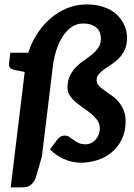

<svg xmlns="http://www.w3.org/2000/svg" viewBox="-20 -713 595 850"><path d="M363.8 -693.4Q397 -693.4 423.3 -686.5Q449.7 -679.7 469.5 -668.5Q489.3 -657.2 503.2 -642.3Q517.1 -627.4 525.9 -611.1Q534.7 -594.7 538.6 -577.9Q542.5 -561 542.5 -545.9Q542.5 -515.1 532.5 -493.4Q522.5 -471.7 507.6 -456.1Q492.7 -440.4 475.1 -429Q457.5 -417.5 442.6 -407Q427.7 -396.5 417.7 -385Q407.7 -373.5 407.7 -358.4Q407.7 -344.7 417.2 -334.2Q426.8 -323.7 440.9 -313.5Q455.1 -303.2 471.9 -292Q488.8 -280.8 502.9 -264.9Q517.1 -249 526.6 -227.5Q536.1 -206.1 536.1 -175.8Q536.1 -130.9 519.5 -96.7Q502.9 -62.5 475.3 -39.3Q447.8 -16.1 412.1 -4.4Q376.5 7.3 338.4 7.3Q297.9 7.3 261.7 -9.5Q225.6 -26.4 201.2 -51.8L234.9 -96.7Q240.7 -104 248.5 -108.4Q256.3 -112.8 267.6 -112.8Q278.3 -112.8 286.9 -106.7Q295.4 -100.6 305.4 -93.5Q315.4 -86.4 327.9 -80.3Q340.3 -74.2 358.9 -74.2Q371.6 -74.2 383.1 -79.6Q394.5 -85 403.1 -94.5Q411.6 -104 416.7 -116.9Q421.9 -129.9 421.9 -145Q421.9 -164.1 411.4 -179.4Q400.9 -194.8 384.8 -208.3Q368.7 -221.7 350.3 -234.4Q332 -247.1 315.9 -260.5Q299.8 -273.9 289.3 -289.3Q278.8 -304.7 278.8 -324.2Q278.8 -356 289.8 -378.2Q300.8 -400.4 317.1 -416.7Q333.5 -433.1 352.8 -446Q372.1 -459 388.4 -472.7Q404.8 -486.3 415.8 -502.7Q426.8 -519 426.8 -542.5Q426.8 -555.7 422.4 -567.9Q418 -580.1 408.4 -589.1Q398.9 -598.1 384 -603.5Q369.1 -608.9 348.1 -608.9Q319.3 -608.9 296.4 -592.8Q273.4 -576.7 256.6 -550Q239.7 -523.4 229 -489.3Q218.3 -455.1 213.9 -418.9L165.5 -20.5L140.6 66.4Q133.8 89.8 119.1 103.3Q104.5 116.7 77.1 116.7H27.3L89.4 -394.5L46.4 -402.8Q32.7 -405.3 25.6 -411.9Q18.6 -418.5 20 -431.6L25.4 -479.5H105Q118.2 -521.5 142.6 -560.3Q167 -599.1 200.2 -628.7Q233.4 -658.2 274.9 -675.8Q316.4 -693.4 363.8 -693.4Z"/></svg>

Font: Carlito
Style: Bold Italic
Weight: 700
Italic angle: -7°
Designer: Lukasz Dziedzic
Foundry: tyPoland Lukasz Dziedzic
Version: Version 1.104